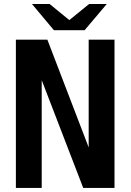

<svg xmlns="http://www.w3.org/2000/svg" viewBox="-20 -924 642 944"><path d="M137.2 -904.3H224.1L320.8 -825.2L418 -904.3H504.9L396 -775.4H245.1ZM58.1 -729H212.9L416 -199.2V-729H543V0H389.2L185.1 -529.8V0H58.1Z"/></svg>

Font: Hack
Style: Bold
Weight: 700
Monospace: yes
Designer: Christopher Simpkins
Foundry: Christopher Simpkins
Version: Version 2.017